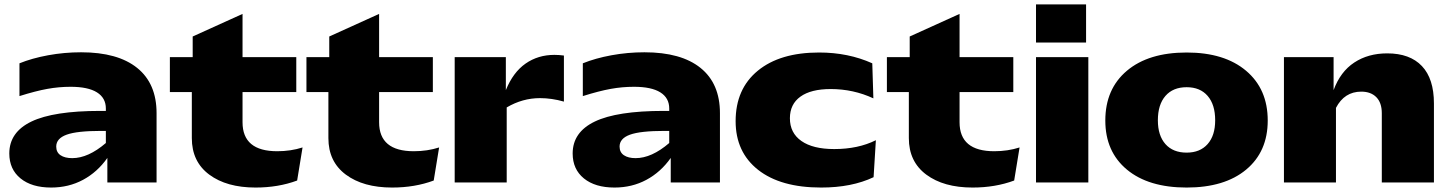

<svg xmlns="http://www.w3.org/2000/svg" viewBox="-20 -824 6543 867"><path d="M22 -130.9Q22 -227.1 121.8 -275.1Q221.7 -323.2 433.1 -323.2H458V-334Q458 -381.8 417.7 -407Q377.4 -432.1 298.8 -432.1Q246.1 -432.1 193.6 -422.6Q141.1 -413.1 67.9 -390.1V-538.1Q124 -561 197.3 -574.5Q270.5 -587.9 346.2 -587.9Q511.7 -587.9 599.4 -517.3Q687 -446.8 687 -313V0H464.8V-110.8Q419.9 -46.9 355 -12Q290 22.9 210.9 22.9Q123.5 22.9 72.8 -18.3Q22 -59.6 22 -130.9ZM233.9 -162.1Q233.9 -136.2 253.4 -123Q272.9 -109.9 306.2 -109.9Q378.4 -109.9 458 -178.2V-232.9H437Q327.6 -232.9 280.8 -215.8Q233.9 -198.7 233.9 -162.1Z M846.2 -200.2V-408.2H747.1V-565.9H850.1V-659.2L1075.2 -761.2V-565.9H1317.9V-408.2H1075.2V-272Q1075.2 -141.1 1231.9 -141.1Q1293 -141.1 1346.2 -158.2L1321.8 -8.8Q1236.8 22.9 1133.8 22.9Q1003.4 22.9 924.8 -35.6Q846.2 -94.2 846.2 -200.2Z M1462.9 -200.2V-408.2H1363.8V-565.9H1466.8V-659.2L1691.9 -761.2V-565.9H1934.6V-408.2H1691.9V-272Q1691.9 -141.1 1848.6 -141.1Q1909.7 -141.1 1962.9 -158.2L1938.5 -8.8Q1853.5 22.9 1750.5 22.9Q1620.1 22.9 1541.5 -35.6Q1462.9 -94.2 1462.9 -200.2Z M2033.2 0V-565.9H2264.2V-417Q2296.9 -497.6 2353.3 -536.9Q2409.7 -576.2 2483.4 -576.2Q2503.9 -576.2 2526.4 -573.2V-365.2Q2471.2 -380.9 2418.5 -380.9Q2339.4 -380.9 2268.1 -338.9V0Z M2565.9 -130.9Q2565.9 -227.1 2665.8 -275.1Q2765.6 -323.2 2977.1 -323.2H3002V-334Q3002 -381.8 2961.7 -407Q2921.4 -432.1 2842.8 -432.1Q2790 -432.1 2737.5 -422.6Q2685.1 -413.1 2611.8 -390.1V-538.1Q2668 -561 2741.2 -574.5Q2814.5 -587.9 2890.1 -587.9Q3055.7 -587.9 3143.3 -517.3Q3231 -446.8 3231 -313V0H3008.8V-110.8Q2963.9 -46.9 2898.9 -12Q2834 22.9 2754.9 22.9Q2667.5 22.9 2616.7 -18.3Q2565.9 -59.6 2565.9 -130.9ZM2777.8 -162.1Q2777.8 -136.2 2797.4 -123Q2816.9 -109.9 2850.1 -109.9Q2922.4 -109.9 3002 -178.2V-232.9H2981Q2871.6 -232.9 2824.7 -215.8Q2777.8 -198.7 2777.8 -162.1Z M3678.7 -586.9Q3810.5 -586.9 3918.9 -538.1L3923.8 -379.9Q3833.5 -421.9 3731 -421.9Q3642.1 -421.9 3594.5 -387.7Q3546.9 -353.5 3546.9 -290Q3546.9 -223.6 3598.9 -187.3Q3650.9 -150.9 3747.1 -150.9Q3855 -150.9 3935.1 -190.9L3924.8 -23.9Q3826.2 22.9 3688 22.9Q3504.9 22.9 3403.3 -57.1Q3301.8 -137.2 3301.8 -276.9Q3301.8 -422.4 3401.9 -504.6Q3502 -586.9 3678.7 -586.9Z M4084 -200.2V-408.2H3984.9V-565.9H4087.9V-659.2L4313 -761.2V-565.9H4555.7V-408.2H4313V-272Q4313 -141.1 4469.7 -141.1Q4530.8 -141.1 4584 -158.2L4559.6 -8.8Q4474.6 22.9 4371.6 22.9Q4241.2 22.9 4162.6 -35.6Q4084 -94.2 4084 -200.2Z M4658.2 -565.9H4894.5V0H4658.2ZM4658.2 -804.2H4884.3V-631.8H4658.2Z M5338.4 22.9Q5166.5 22.9 5068.8 -58.1Q4971.2 -139.2 4971.2 -279.8Q4971.2 -422.4 5068.8 -504.6Q5166.5 -586.9 5338.4 -586.9Q5509.3 -586.9 5606.9 -504.4Q5704.6 -421.9 5704.6 -279.8Q5704.6 -139.2 5607.2 -58.1Q5509.8 22.9 5338.4 22.9ZM5338.4 -134.8Q5398.9 -134.8 5433.1 -173.3Q5467.3 -211.9 5467.3 -280.8Q5467.3 -351.6 5433.3 -390.9Q5399.4 -430.2 5338.4 -430.2Q5276.9 -430.2 5242.7 -390.9Q5208.5 -351.6 5208.5 -280.8Q5208.5 -211.9 5242.7 -173.3Q5276.9 -134.8 5338.4 -134.8Z M5777.8 0V-565.9H6002V-417Q6032.7 -500.5 6095.5 -541.7Q6158.2 -583 6244.1 -583Q6346.7 -583 6400.9 -525.6Q6455.1 -468.3 6455.1 -356.9V0H6219.7V-313Q6219.7 -359.9 6195.1 -385Q6170.4 -410.2 6127 -410.2Q6050.8 -410.2 6012.7 -336.9V0Z"/></svg>

Font: Mattone
Style: Bold
Weight: 700
Width: 6
Designer: Nunzio Mazzaferro
Foundry: Collletttivo
Version: Version 2.000;Glyphs 3.2 (3217)